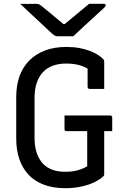

<svg xmlns="http://www.w3.org/2000/svg" viewBox="-20 -966 640 1006"><path d="M318 -361H557Q561 -361 563 -359.5Q565 -358 566.5 -356Q568 -354 568 -350V-279H329Q326 -279 324 -279.5Q322 -280 320.5 -281.5Q319 -283 318.5 -285Q318 -287 318 -290Q318 -309 318 -325.5Q318 -342 318 -361ZM327 -720Q365 -720 395 -714.5Q425 -709 449 -700Q473 -691 491.5 -679.5Q510 -668 522 -655Q525 -652 525.5 -648.5Q526 -645 526 -642Q526 -620 526 -596Q526 -572 526 -548Q526 -524 526 -500Q507 -500 488 -500Q469 -500 450 -500Q445 -500 442 -503Q439 -506 439 -511Q439 -531 439 -550.5Q439 -570 439 -591Q439 -612 439 -636L464 -589Q434 -613 401.5 -623Q369 -633 326 -633Q288 -633 257.5 -622Q227 -611 205.5 -588.5Q184 -566 172.5 -532Q161 -498 161 -453V-243Q161 -198 173 -163.5Q185 -129 207 -106Q228 -86 256 -76Q284 -66 320 -66Q358 -66 384 -73Q410 -80 423.5 -87.5Q437 -95 437 -95Q437 -131 437 -168Q437 -205 437 -241.5Q437 -278 437 -313H530L526 -295Q526 -239 526 -176Q526 -113 526 -54Q526 -51 525.5 -48.5Q525 -46 522 -43Q506 -27 477 -12.5Q448 2 408.5 11Q369 20 322 20Q259 20 210.5 2Q162 -16 130 -50Q98 -84 81.5 -132Q65 -180 65 -239V-457Q65 -518 82 -566Q99 -614 133 -648.5Q167 -683 216 -701.5Q265 -720 327 -720ZM364 -776Q354 -776 338 -776Q322 -776 305.5 -776Q289 -776 280 -776Q273 -776 267 -779.5Q261 -783 246 -796Q238 -804 219.5 -821Q201 -838 178 -859.5Q155 -881 131 -903.5Q107 -926 86 -946Q104 -945 126.5 -945.5Q149 -946 167 -946Q178 -946 183 -944Q188 -942 196 -936Q212 -923 248 -893.5Q284 -864 336 -820L282 -840Q299 -840 315 -840Q331 -840 347 -840L295 -820Q346 -862 382.5 -892.5Q419 -923 447 -946H522Q527 -946 529.5 -945Q532 -944 533 -942.5Q534 -941 534 -939Q534 -935 530.5 -930.5Q527 -926 511 -912Q498 -900 478.5 -882Q459 -864 437 -844Q415 -824 396 -806Q377 -788 364 -776Z"/></svg>

Font: Rec Mono Linear
Style: Regular
Weight: 400
Monospace: yes
Version: Version 1.085; ttfautohint (v1.8.4.7-5d5b)